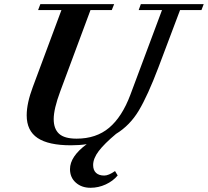

<svg xmlns="http://www.w3.org/2000/svg" viewBox="-20 -683 996 920"><path d="M319.8 13.2Q212.4 13.2 160.2 -21.7Q107.9 -56.6 107.9 -130.4Q107.9 -188 137.2 -266.1L274.4 -634.8H162.6L173.3 -663.1H526.9L515.6 -634.8H413.6L269 -246.1Q237.3 -161.1 237.3 -112.3Q237.3 -65.9 262.9 -42.2Q288.6 -18.6 347.2 -18.6Q440.9 -18.6 502.9 -70.8Q564.9 -123 604.5 -228.5L756.3 -634.8H644.5L654.8 -663.1H956.1L945.3 -634.8H842.8L739.3 -360.4Q688 -225.1 645.3 -153.6Q602.5 -82 536.1 -41.5Q480 5.4 453.1 40.8Q426.3 76.2 426.3 107.9Q426.3 132.3 440.2 145.3Q454.1 158.2 479.5 158.2Q500.5 158.2 531.2 136.7L543.9 157.7Q521.5 184.6 486.6 200.7Q451.7 216.8 413.6 216.8Q371.1 216.8 343.3 192.1Q315.4 167.5 315.4 127.4Q315.4 66.9 395.5 7.8Q361.3 13.2 319.8 13.2Z"/></svg>

Font: Elstob
Style: Bold Italic
Weight: 700
Italic angle: -20°
Designer: Peter S. Baker
Version: Version 1.015